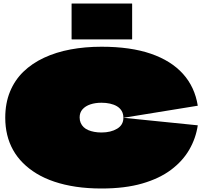

<svg xmlns="http://www.w3.org/2000/svg" viewBox="-20 -1047 1162 1097"><path d="M560 30Q481 30 414 20Q347 10 290.5 -9Q234 -28 189.5 -55Q145 -82 111 -116Q77 -150 54.5 -190.5Q32 -231 21 -277Q10 -323 10 -374Q10 -457 37 -523Q64 -589 113.5 -637Q163 -685 231.5 -717Q300 -749 383 -764.5Q466 -780 560 -780Q726 -780 842 -740Q958 -700 1025.5 -625Q1093 -550 1110 -443L685 -374Q685 -397 675 -413.5Q665 -430 648 -440Q631 -450 608.5 -455Q586 -460 560 -460Q524 -460 496 -450.5Q468 -441 451.5 -422.5Q435 -404 435 -376Q435 -359 441 -345Q447 -331 458 -320.5Q469 -310 484.5 -303.5Q500 -297 519 -293.5Q538 -290 560 -290Q613 -290 649 -311.5Q685 -333 685 -374L1110 -331Q1099 -257 1061.5 -192Q1024 -127 957.5 -77Q891 -27 792.5 1.5Q694 30 560 30ZM391 -822Q390 -822 389.5 -822.5Q389 -823 389 -824V-1025Q389 -1027 391 -1027H733Q734 -1027 734.5 -1026.5Q735 -1026 735 -1025V-824Q735 -822 733 -822Z"/></svg>

Font: Climate Crisis
Style: Regular
Weight: 400
Version: Version 1.003